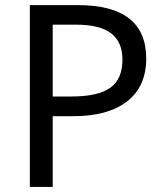

<svg xmlns="http://www.w3.org/2000/svg" viewBox="-20 -734 645 754"><path d="M187 -355H258.8Q365.2 -355 413.1 -389.4Q460.9 -423.8 460.9 -500Q460.9 -568.8 416.5 -603Q372.1 -637.2 277.8 -637.2H187ZM554.2 -503.9Q554.2 -394.5 479.5 -336.2Q404.8 -277.8 269 -277.8H187V0H97.2V-713.9H286.1Q554.2 -713.9 554.2 -503.9Z"/></svg>

Font: NotoSans
Style: Regular
Weight: 400
Designer: Monotype Design team
Foundry: Monotype Imaging Inc.
Version: Version 1.04; ttfautohint (v1.4.1)